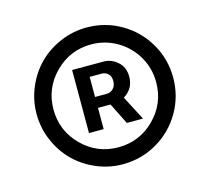

<svg xmlns="http://www.w3.org/2000/svg" viewBox="-87 -838 841 771"><g transform="rotate(-15 334.0 -453.0)"><path d="M334 -168.9Q276.4 -168.9 223.9 -191.4Q171.4 -213.9 133.3 -252Q95.2 -290 72.8 -342.8Q50.3 -395.5 50.3 -453.1Q50.3 -510.7 72.8 -563.5Q95.2 -616.2 133.3 -654.3Q171.4 -692.4 223.9 -714.8Q276.4 -737.3 334 -737.3Q411.1 -737.3 476.6 -699.2Q542 -661.1 580.1 -595.7Q618.2 -530.3 618.2 -453.1Q618.2 -376 580.1 -310.5Q542 -245.1 476.6 -207Q411.1 -168.9 334 -168.9ZM547.4 -453.1Q547.4 -511.2 518.8 -560.3Q490.2 -609.4 440.9 -638.2Q391.6 -667 334 -667Q245.6 -667 183.1 -604.2Q120.6 -541.5 120.6 -453.1Q120.6 -364.7 183.1 -302Q245.6 -239.3 334 -239.3Q422.4 -239.3 484.9 -302Q547.4 -364.7 547.4 -453.1ZM233.9 -325.2V-587.4H364.7Q396.5 -587.4 422.6 -564.7Q448.7 -542 448.7 -502.4Q448.7 -452.6 405.8 -426.3L458.5 -325.2H391.1L347.2 -413.6H294.9V-325.2ZM294.9 -459H344.2Q358.9 -459 370.6 -470.5Q382.3 -481.9 382.3 -502.4Q382.3 -522.9 370.8 -532.7Q359.4 -542.5 345.7 -542.5H294.9Z"/></g></svg>

Font: Karasuma Gothic
Style: Regular
Weight: 500
Designer: Rasmus Andersson / Ryoko Nishizuka
Foundry: Genbu
Version: Version 1.00